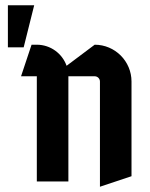

<svg xmlns="http://www.w3.org/2000/svg" viewBox="-20 -690 570 730"><path d="M10 -670V-510H70L110 -670ZM100 -520 60 -400H120V0H240V-400H340C351 -400 360 -391 360 -380V20L480 -20V-380C480 -457.3 417.3 -520 340 -520L233.2 -439.9C216.7 -486.5 172.2 -520 120 -520Z"/></svg>

Font: Abibas
Style: Medium
Weight: 500
Version: Version 0.3